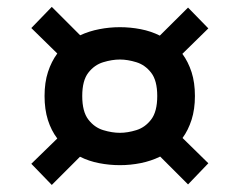

<svg xmlns="http://www.w3.org/2000/svg" viewBox="-20 -649 690 558"><path d="M130.5 -111.5 71 -173 146.5 -246.5Q129 -269.5 119.2 -300.2Q109.5 -331 109.5 -370Q109.5 -409.5 119.5 -440Q129.5 -470.5 146.5 -493.5L71 -567.5L130.5 -629L213 -546.5Q239 -558.5 268.5 -564.2Q298 -570 328.5 -570Q359 -570 388.8 -564.2Q418.5 -558.5 444.5 -545.5L526.5 -627L585.5 -566.5L510 -492.5Q527 -469.5 536.8 -439.2Q546.5 -409 546.5 -370Q546.5 -331.5 536.8 -301Q527 -270.5 510.5 -248L585.5 -174.5L526.5 -113L445.5 -194Q419 -181 389 -175Q359 -169 328.5 -169Q298 -169 268.2 -174.8Q238.5 -180.5 212.5 -193.5ZM328.5 -263Q351 -263 376.2 -270.8Q401.5 -278.5 419.2 -301.5Q437 -324.5 437 -370Q437 -415 419.2 -437.8Q401.5 -460.5 376.2 -468.2Q351 -476 328.5 -476Q305.5 -476 280 -468.2Q254.5 -460.5 236.8 -437.8Q219 -415 219 -370Q219 -324.5 236.8 -301.5Q254.5 -278.5 280 -270.8Q305.5 -263 328.5 -263Z"/></svg>

Font: Trispace Medium
Style: Regular
Weight: 500
Designer: Tyler Finck
Foundry: Etcetera Type Company
Version: Version 1.210; ttfautohint (v1.8.3)